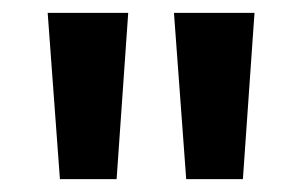

<svg xmlns="http://www.w3.org/2000/svg" viewBox="-20 -734 469 298"><path d="M179 -714 161 -456H73L54 -714ZM375 -714 357 -456H269L250 -714Z"/></svg>

Font: Noto Sans Myanmar UI Condensed SemiBold
Style: Regular
Weight: 600
Width: 3
Designer: Monotype Design Team
Foundry: Monotype Imaging Inc.
Version: Version 2.103; ttfautohint (v1.8.4.7-5d5b)